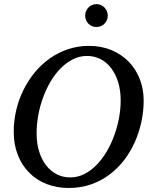

<svg xmlns="http://www.w3.org/2000/svg" viewBox="-20 -914 750 950"><path d="M577.1 -417Q577.1 -466.8 564.7 -507.3Q552.2 -547.9 530 -576.9Q507.8 -606 477.3 -621.6Q446.8 -637.2 411.1 -637.2Q374.5 -637.2 341.8 -621.1Q309.1 -605 281.2 -577.1Q253.4 -549.3 231.2 -512Q209 -474.6 193.4 -432.1Q177.7 -389.6 169.4 -344Q161.1 -298.3 161.1 -253.9Q161.1 -203.1 174.1 -162.8Q187 -122.6 209.2 -94.5Q231.4 -66.4 261.7 -51.3Q292 -36.1 327.1 -36.1Q363.8 -36.1 396.5 -52.5Q429.2 -68.8 457 -97.2Q484.9 -125.5 507.1 -162.8Q529.3 -200.2 544.9 -242.7Q560.5 -285.2 568.8 -329.8Q577.1 -374.5 577.1 -417ZM690.9 -417Q690.9 -364.3 679.7 -311.8Q668.5 -259.3 647 -210.9Q625.5 -162.6 593.8 -121.3Q562 -80.1 520.8 -49.3Q479.5 -18.6 429 -1.2Q378.4 16.1 319.8 16.1Q259.8 16.1 210 -3.7Q160.2 -23.4 124 -60.1Q87.9 -96.7 67.9 -147.9Q47.9 -199.2 47.9 -262.2Q47.9 -315.9 60.1 -368.2Q72.3 -420.4 95.5 -467.8Q118.7 -515.1 151.6 -555.2Q184.6 -595.2 225.8 -624.5Q267.1 -653.8 316.2 -670.4Q365.2 -687 419.9 -687Q481.9 -687 532.2 -665.8Q582.5 -644.5 617.7 -607.9Q652.8 -571.3 671.9 -522Q690.9 -472.7 690.9 -417ZM513.2 -836.4Q513.2 -824.7 508.8 -814.5Q504.4 -804.2 496.8 -796.6Q489.3 -789.1 479 -784.7Q468.8 -780.3 457 -780.3Q445.3 -780.3 435.3 -784.7Q425.3 -789.1 417.7 -796.6Q410.2 -804.2 405.8 -814.5Q401.4 -824.7 401.4 -836.4Q401.4 -848.1 405.5 -858.4Q409.7 -868.7 417.2 -876.5Q424.8 -884.3 435.1 -888.9Q445.3 -893.6 457 -893.6Q468.8 -893.6 479 -889.2Q489.3 -884.8 496.8 -877Q504.4 -869.1 508.8 -858.6Q513.2 -848.1 513.2 -836.4Z"/></svg>

Font: Charis SIL Am
Style: Italic
Weight: 400
Italic angle: -11°
Foundry: SIL International
Version: Version 5.000